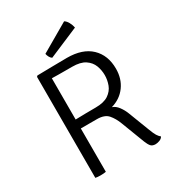

<svg xmlns="http://www.w3.org/2000/svg" viewBox="-209 -994 1008 1115"><g transform="rotate(-30 295.0 -436.0)"><path d="M521.5 -489.5Q521.5 -422 486.2 -373.8Q451 -325.5 389 -307.5Q411.5 -300 428.5 -277.2Q445.5 -254.5 456 -227.5L509.5 -88.5Q522 -55 530.8 -41Q539.5 -27 551 -17.5Q544 -5 529 0.5Q514 6 502 6Q480.5 6 470.2 -6.2Q460 -18.5 451 -41.5L391.5 -197Q376.5 -237 353.2 -263.8Q330 -290.5 279 -290.5H171V0Q156.5 3 134.5 3Q113.5 3 100.5 0V-677L106.5 -683Q158 -683.5 208.2 -684.8Q258.5 -686 305.5 -686Q410 -686 465.8 -632.8Q521.5 -579.5 521.5 -489.5ZM171 -627V-350.5Q203.5 -351.5 239.5 -352Q275.5 -352.5 306 -352.5Q362 -352.5 392.5 -373.2Q423 -394 434.8 -425.5Q446.5 -457 446.5 -489.5Q446.5 -522.5 434.8 -553.8Q423 -585 392.5 -605.5Q362 -626 306 -626Q289 -626 264.2 -626Q239.5 -626 214.5 -626.2Q189.5 -626.5 171 -627ZM398 -878Q411.5 -870 421.2 -852Q431 -834 434.5 -815L232.5 -729Q222.5 -735.5 216.8 -747.2Q211 -759 209.5 -768.5Z"/></g></svg>

Font: Signika Negative SC Light
Style: Regular
Weight: 300
Designer: Anna Giedryś
Foundry: Anna Giedryś
Version: Version 2.000; ttfautohint (v1.8.3) -l 8 -r 50 -G 200 -x 9 -